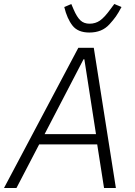

<svg xmlns="http://www.w3.org/2000/svg" viewBox="-41 -936 673 956"><path d="M404 -774Q347 -774 320 -808.5Q293 -843 279 -901L314 -916L326 -888Q342 -851 359.5 -834.5Q377 -818 405 -818Q434 -818 456.5 -833.5Q479 -849 508 -889L528 -916L564 -901Q548 -871 536 -854Q524 -837 504.5 -815.5Q485 -794 460 -784Q435 -774 404 -774ZM536 0H477L443 -217H154L41 0H-21L349 -698H426ZM437 -268 379 -641H375L181 -268Z"/></svg>

Font: IBM Plex Sans Light
Style: Italic
Weight: 300
Italic angle: -11.31°
Designer: Mike Abbink, Paul van der Laan, Pieter van Rosmalen
Foundry: Bold Monday
Version: Version 3.0